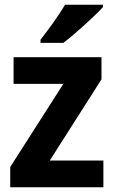

<svg xmlns="http://www.w3.org/2000/svg" viewBox="-20 -879 480 806"><path d="M414 -93H23V-178L246 -527H37V-639H406V-546L189 -205H414ZM412 -849Q396 -831 366 -803Q336 -775 303.5 -746.5Q271 -718 246 -699H150V-712Q175 -744 204 -784.5Q233 -825 253 -859H412Z"/></svg>

Font: Noto Sans Telugu UI SemiCondensed
Style: Bold
Weight: 700
Width: 4
Designer: Jelle Bosma - Monotype Design Team
Foundry: Monotype Imaging Inc.
Version: Version 2.005; ttfautohint (v1.8.4.7-5d5b)